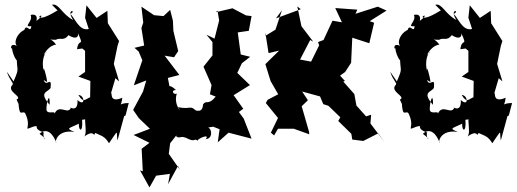

<svg xmlns="http://www.w3.org/2000/svg" viewBox="-20 -584 2247 835"><path d="M231 -538C246 -551 176 -500 153 -508C141 -514 186 -529 136 -491C132 -472 158 -530 113 -519C126 -491 77 -466 116 -470C113 -436 95 -484 86 -454C48 -436 35 -386 62 -380C18 -406 28 -363 32 -375C35 -340 67 -289 53 -349C51 -267 68 -297 39 -230L10 -272C21 -236 40 -224 35 -216C4 -186 82 -164 52 -151C76 -93 97 -95 60 -142C64 -67 76 -106 89 -92C122 -27 73 -13 124 -33C159 -42 115 -27 170 -8C163 29 198 31 152 -2C184 -32 212 0 225 37C217 40 225 -23 304 -10C265 -27 277 -24 323 -46C321 -13 342 -5 337 -63C370 -65 372 -86 352 -87C345 -49 361 -7 346 10C394 -25 386 18 394 -6C420 7 435 7 454 39C500 -28 484 -12 491 27L520 -79L526 -82L540 -136C490 -136 507 -112 512 -159C448 -131 472 -194 462 -176L482 -244L498 -230L475 -306L491 -384L498 -406L497 -407L449 -483L447 -537L400 -506L356 -561L350 -507L366 -458C323 -446 302 -514 285 -523C318 -539 264 -549 298 -497C249 -522 235 -572 206 -563ZM338 -373 350 -363V-271L321 -251L373 -232L372 -161C352 -154 343 -133 321 -171C349 -170 352 -117 317 -149C321 -84 269 -128 289 -116C275 -82 237 -135 217 -89C222 -105 187 -84 182 -106C181 -143 198 -188 196 -128C148 -184 185 -181 200 -201C206 -258 182 -201 170 -236L185 -227C183 -253 166 -310 170 -274C152 -356 207 -376 170 -345C174 -354 194 -387 224 -390C199 -424 181 -410 223 -411C243 -423 256 -403 278 -431C309 -411 323 -422 319 -440C348 -375 322 -423 315 -370Z M907 -33 935 -22 927 35 974 -7 1074 19 1040 -68 1019 -97 1038 -111 996 -170 1067 -214 1012 -267 1032 -309 1068 -337 1027 -347 1014 -443 1062 -450 1074 -514 1050 -517 991 -548 919 -531 926 -538 933 -495 913 -416 878 -433 904 -401V-343L865 -294L900 -214L893 -174L918 -164C887 -124 877 -151 863 -130C861 -75 804 -124 844 -92C802 -134 816 -105 754 -118C778 -85 732 -127 749 -177C735 -170 721 -191 745 -193C705 -230 724 -182 710 -245L760 -258L696 -342L737 -335L755 -362L734 -450L732 -494L720 -541L691 -514L650 -518L595 -555L603 -486L595 -462L607 -386L565 -376L583 -360L599 -322L562 -213L616 -234L602 -186L559 -106L584 -70L632 -24L561 3L630 37L596 63L601 161L589 157L630 231L659 180L719 172L711 217L754 138L763 155L714 85L720 39L756 -7C776 -11 734 -35 748 11C768 20 763 1 803 22C829 33 825 16 839 28C839 19 895 -5 875 21C913 19 899 -45 871 -27Z M1359 -195 1386 -131 1408 -124 1460 -74 1451 -58 1508 -2 1512 23 1560 29 1625 -4 1653 35 1591 -47 1594 -85 1572 -78 1530 -125 1521 -175 1473 -229 1480 -232 1459 -255 1481 -271 1507 -311 1512 -420 1586 -396 1607 -485 1588 -492 1661 -538 1623 -555 1526 -524 1534 -542 1438 -549 1467 -487 1426 -494 1387 -410 1363 -401 1368 -387 1333 -316 1285 -325 1329 -410 1342 -403 1291 -470 1273 -556 1288 -544 1180 -504 1206 -539 1178 -455 1134 -428V-442L1148 -353L1194 -364L1134 -305L1157 -231L1190 -174L1144 -150L1136 -136L1189 -71L1158 -7L1172 5L1189 -24H1258L1325 0L1324 -11L1292 -122L1319 -148L1294 -186L1374 -164Z M1898 -538C1913 -551 1843 -500 1820 -508C1808 -514 1853 -529 1803 -491C1799 -472 1825 -530 1780 -519C1793 -491 1744 -466 1783 -470C1780 -436 1762 -484 1753 -454C1715 -436 1702 -386 1729 -380C1685 -406 1695 -363 1699 -375C1702 -340 1734 -289 1720 -349C1718 -267 1735 -297 1706 -230L1677 -272C1688 -236 1707 -224 1702 -216C1671 -186 1749 -164 1719 -151C1743 -93 1764 -95 1727 -142C1731 -67 1743 -106 1756 -92C1789 -27 1740 -13 1791 -33C1826 -42 1782 -27 1837 -8C1830 29 1865 31 1819 -2C1851 -32 1879 0 1892 37C1884 40 1892 -23 1971 -10C1932 -27 1944 -24 1990 -46C1988 -13 2009 -5 2004 -63C2037 -65 2039 -86 2019 -87C2012 -49 2028 -7 2013 10C2061 -25 2053 18 2061 -6C2087 7 2102 7 2121 39C2167 -28 2151 -12 2158 27L2187 -79L2193 -82L2207 -136C2157 -136 2174 -112 2179 -159C2115 -131 2139 -194 2129 -176L2149 -244L2165 -230L2142 -306L2158 -384L2165 -406L2164 -407L2116 -483L2114 -537L2067 -506L2023 -561L2017 -507L2033 -458C1990 -446 1969 -514 1952 -523C1985 -539 1931 -549 1965 -497C1916 -522 1902 -572 1873 -563ZM2005 -373 2017 -363V-271L1988 -251L2040 -232L2039 -161C2019 -154 2010 -133 1988 -171C2016 -170 2019 -117 1984 -149C1988 -84 1936 -128 1956 -116C1942 -82 1904 -135 1884 -89C1889 -105 1854 -84 1849 -106C1848 -143 1865 -188 1863 -128C1815 -184 1852 -181 1867 -201C1873 -258 1849 -201 1837 -236L1852 -227C1850 -253 1833 -310 1837 -274C1819 -356 1874 -376 1837 -345C1841 -354 1861 -387 1891 -390C1866 -424 1848 -410 1890 -411C1910 -423 1923 -403 1945 -431C1976 -411 1990 -422 1986 -440C2015 -375 1989 -423 1982 -370Z"/></svg>

Font: Asimov Aggro
Style: Condensed
Weight: 500
Designer: Google
Version: Version 2.000980; 2014